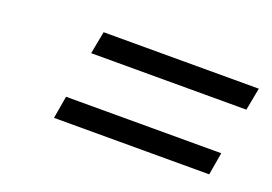

<svg xmlns="http://www.w3.org/2000/svg" viewBox="-49 -532 658 465"><g transform="rotate(20 280.0 -300.0)"><path d="M543 -360H143L154 -418H554ZM512 -182H112L122 -240H522Z"/></g></svg>

Font: Gauge
Style: Oblique
Weight: 400
Italic angle: -80°
Designer: Daniel Pimley
Foundry: Daniel Pimley
Version: Version 2.0